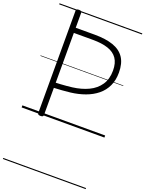

<svg xmlns="http://www.w3.org/2000/svg" viewBox="-261 -1132 1324 1750"><g transform="rotate(20 401.5 -257.5)"><path d="M187 14Q173 14 166.5 9.5Q160 5 160 -5V-996Q160 -1006 166.5 -1010.5Q173 -1015 187 -1015Q202 -1015 208.5 -1010.5Q215 -1006 215 -996V-851H400Q506 -851 578.5 -826Q651 -801 688 -746Q725 -691 725 -601Q725 -527 698.5 -470.5Q672 -414 624 -375Q576 -336 511.5 -312.5Q447 -289 372 -280Q331 -275 291 -272.5Q251 -270 215 -268V-5Q215 5 208.5 9.5Q202 14 187 14ZM215 -318Q239 -319 265.5 -320.5Q292 -322 319 -324.5Q346 -327 371 -330Q458 -341 525 -373Q592 -405 630 -461.5Q668 -518 668 -600Q668 -673 637.5 -717Q607 -761 547.5 -781Q488 -801 400 -801H215ZM0 490H803V500H0ZM0 -20H803V0H0ZM0 -505H803V-500H0ZM0 -1010H803V-1000H0Z"/></g></svg>

Font: Playwrite ES Guides
Style: Regular
Weight: 400
Designer: Veronika Burian, José Scaglione
Foundry: TypeTogether
Version: Version 1.003